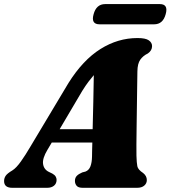

<svg xmlns="http://www.w3.org/2000/svg" viewBox="-46 -896 814 916"><path d="M180.5 -181.5Q155.5 -140 159.5 -113.5Q163.5 -87 188 -75.5L203.5 -68Q215 -61.5 219.5 -53.8Q224 -46 224 -38Q224 -20.5 211.8 -10.2Q199.5 0 179 0H13Q-26.5 0 -26.5 -32Q-26.5 -46 -19 -57.2Q-11.5 -68.5 13 -83Q31.5 -94.5 53.8 -125.8Q76 -157 99 -196.5L281 -500.5Q349.5 -609.5 433 -662Q516.5 -714.5 610 -714.5Q648.5 -714.5 664 -703.5Q679.5 -692.5 679.5 -676Q679.5 -655 659.5 -641Q636.5 -630 623.2 -611.2Q610 -592.5 609.5 -555.5Q609 -531 608.5 -488Q608 -445 607.2 -394Q606.5 -343 605.8 -293.8Q605 -244.5 604.8 -206.5Q604.5 -168.5 605 -153Q606 -119 609.2 -102.8Q612.5 -86.5 637 -70.5Q654.5 -56.5 654.5 -37Q654.5 -21 642.2 -10.5Q630 0 608 0H349Q327.5 0 319.5 -9.8Q311.5 -19.5 311.5 -33Q311.5 -47.5 320.2 -56.8Q329 -66 346.5 -73.5L362 -77.5Q378.5 -84 385.5 -102.5Q392.5 -121 393 -148.5Q393 -161 393.5 -178.2Q394 -195.5 394.5 -216H201ZM346.5 -462.5 238.5 -279.5H396Q397.5 -342.5 399.2 -412.2Q401 -482 401.5 -537.5Q390.5 -525 376.8 -507Q363 -489 346.5 -462.5ZM400.5 -828Q413.5 -876.5 456 -876.5H716.5Q758 -876.5 744.5 -828.5Q731.5 -780 689.5 -780H429Q387 -780 400.5 -828Z"/></svg>

Font: Fraunces 9pt S000 Black
Style: Italic
Weight: 900
Italic angle: -16°
Version: Version 1.000; ttfautohint (v1.8.3)